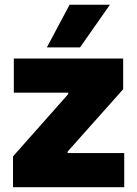

<svg xmlns="http://www.w3.org/2000/svg" viewBox="-20 -780 572 800"><path d="M493.2 -536.1H37.6V-394H264.2V-387.7L34.2 -128.4V0H497.6V-142.1H261.7V-148.4L493.2 -408.2ZM175.3 -582.5H313.5L438 -760.3H270Z"/></svg>

Font: Wand UI Pro Black
Style: Regular
Weight: 900
Designer: Andreas Faust
Version: Version 1.003;FEAKit 1.0